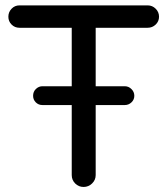

<svg xmlns="http://www.w3.org/2000/svg" viewBox="-20 -703 635 728"><path d="M252 -39.1V-304.7H140.6Q126 -304.7 115.7 -314.9Q105.5 -325.2 105.5 -339.8Q105.5 -355.5 116.2 -365.7Q127 -376 140.6 -376H252V-597.7H53.7Q36.1 -597.7 23.9 -609.9Q11.7 -622.1 11.7 -639.6Q11.7 -657.2 23.9 -669.9Q36.1 -682.6 53.7 -682.6H540Q557.6 -682.6 570.3 -669.9Q583 -657.2 583 -639.6Q583 -622.1 570.3 -609.9Q557.6 -597.7 540 -597.7H342.8V-376H453.1Q467.8 -376 478.5 -365.2Q489.3 -354.5 489.3 -339.8Q489.3 -325.2 478.5 -314.9Q467.8 -304.7 453.1 -304.7H342.8V-39.1Q342.8 -20.5 329.1 -7.3Q315.4 5.9 296.9 5.9Q278.3 5.9 265.1 -7.3Q252 -20.5 252 -39.1Z"/></svg>

Font: jf-openhuninn-2.1
Style: Regular
Weight: 400
Designer: [Kosugi Maru]
Designed by MOTOYA      

[Varela Round]
Joe Prince (Latin component); Avraham Cornfeld (Hebrew component)
Foundry: justfont Co., Ltd.
Version: 2.1